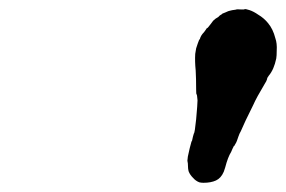

<svg xmlns="http://www.w3.org/2000/svg" viewBox="-20 -675 621 417"><path d="M511 -655Q513 -656 522 -653Q531 -650 541 -643Q553 -636 562 -625Q573 -612 578 -592Q582 -581 581 -565Q581 -554 580 -548Q575 -524 564 -511Q560 -506 560 -503Q559 -499 555 -493Q537 -463 530 -447Q510 -407 503 -390Q500 -385 498 -379Q496 -373 494.5 -369Q493 -365 491 -362Q489 -359 489 -358H488L485 -352Q483 -347 482 -345Q475 -334 469 -311Q467 -305 466 -302Q460 -288 449 -283Q438 -278 422 -278Q417 -278 413 -279Q405 -282 399 -289Q393 -295 390 -302Q388 -308 388 -320L387 -326L388 -335Q390 -343 392 -353L396 -368Q397 -367 399 -378Q401 -384 401 -385Q403 -386 406 -416Q409 -449 409 -457Q408 -470 407 -470Q406 -470 406 -481Q406 -504 405 -522Q403 -542 404 -558L406 -570L408 -576Q409 -580 409.5 -580.5Q410 -581 411 -584.5Q412 -588 412.5 -588.5Q413 -589 414 -590Q416 -598 423 -605Q424 -606 424.5 -607Q425 -608 427 -610.5Q429 -613 429 -613.5Q429 -614 430 -614Q431 -614 437 -622Q439 -625 443 -630Q448 -635 454 -638Q457 -641 457.5 -641.5Q458 -642 460 -643Q462 -644 462 -644.5Q462 -645 464.5 -646Q467 -647 467 -647Q467 -647 469.5 -648Q472 -649 474 -650Q476 -651 476.5 -651Q477 -651 480.5 -652Q484 -653 488.5 -653.5Q493 -654 493.5 -654.5Q494 -655 502.5 -654.5Q511 -654 511 -655Z"/></svg>

Font: TT2020 Style E
Style: Italic
Weight: 400
Italic angle: -15°
Version: Version 0.2.000